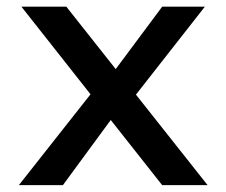

<svg xmlns="http://www.w3.org/2000/svg" viewBox="-20 -540 660 560"><path d="M42.5 -520.5 244 -265 35 0H163.5L303 -190L453 0H585.5L376.5 -264L577.5 -520.5H453L317.5 -338.5L173.5 -520.5Z"/></svg>

Font: Monaspace Neon Medium
Style: Regular
Weight: 500
Designer: Riley Cran & the Lettermatic Team
Foundry: Lettermatic
Version: Version 1.200 (Monaspace Neon)